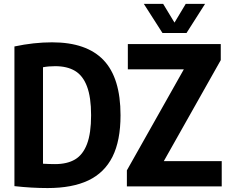

<svg xmlns="http://www.w3.org/2000/svg" viewBox="-20 -969 1192 998"><path d="M55 -1.5V-727.5Q156 -749 250.5 -749Q430 -749 518.2 -656.5Q606.5 -564 606.5 -370Q606.5 -238 564.8 -154.5Q523 -71 439.2 -31.2Q355.5 8.5 227.5 8.5Q144 8.5 55 -1.5ZM453.5 -370Q453.5 -463.5 432.2 -519.8Q411 -576 370 -600.5Q329 -625 267 -625Q232.5 -625 203.5 -619.5V-118Q237 -116 266 -116Q329 -116 370 -140.2Q411 -164.5 432.2 -220.2Q453.5 -276 453.5 -370ZM831.5 -131.5H1132.5V0H639.5V-83.5L935.5 -608.5H644.5V-740H1127.5V-656.5ZM945.5 -949H1046L949.5 -797.5H824.5L727.5 -949H828L887 -851.5Z"/></svg>

Font: Encode Sans Condensed
Style: Bold
Weight: 700
Width: 3
Designer: Multiple Designers
Foundry: Impallari Type
Version: Version 2.000